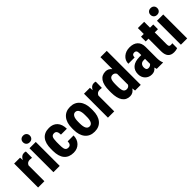

<svg xmlns="http://www.w3.org/2000/svg" viewBox="200 -1868 2995 2995"><g transform="rotate(-45 1698.0 -370.0)"><path d="M311 -395 265.1 -398.9Q208.5 -398.9 188.5 -349.1V0H49.8V-528.3H180.2L184.1 -471.2Q216.8 -538.1 274.4 -538.1Q297.9 -538.1 312.5 -531.7Z M526.9 0H388.2V-528.3H526.9ZM381.8 -665Q381.8 -697.3 402.3 -717.8Q422.9 -738.3 457 -738.3Q491.2 -738.3 511.7 -717.8Q532.2 -697.3 532.2 -665Q532.2 -633.3 512 -612.3Q491.7 -591.3 457 -591.3Q422.4 -591.3 402.1 -612.3Q381.8 -633.3 381.8 -665Z M824.7 -105Q884.8 -105 885.7 -183.1H1015.6Q1014.6 -96.7 962.4 -43.5Q910.2 9.8 827.6 9.8Q725.6 9.8 671.9 -53.7Q618.2 -117.2 617.2 -240.7V-282.7Q617.2 -407.2 670.2 -472.7Q723.1 -538.1 826.7 -538.1Q914.1 -538.1 964.4 -484.1Q1014.6 -430.2 1015.6 -331.1H885.7Q885.3 -375.5 871.1 -399.4Q856.9 -423.3 824.2 -423.3Q788.1 -423.3 772.5 -397.7Q756.8 -372.1 755.9 -298.3V-244.6Q755.9 -180.2 762.2 -154.5Q768.6 -128.9 783.2 -116.9Q797.9 -105 824.7 -105Z M1077.6 -281.2Q1077.6 -401.4 1134.3 -469.7Q1190.9 -538.1 1291 -538.1Q1392.1 -538.1 1448.7 -469.7Q1505.4 -401.4 1505.4 -280.3V-246.6Q1505.4 -126 1449.2 -58.1Q1393.1 9.8 1292 9.8Q1190.4 9.8 1134 -58.3Q1077.6 -126.5 1077.6 -247.6ZM1216.3 -246.6Q1216.3 -105 1292 -105Q1361.8 -105 1367.2 -223.1L1367.7 -281.2Q1367.7 -353.5 1347.7 -388.4Q1327.6 -423.3 1291 -423.3Q1255.9 -423.3 1236.1 -388.4Q1216.3 -353.5 1216.3 -281.2Z M1852.1 -395 1806.2 -398.9Q1749.5 -398.9 1729.5 -349.1V0H1590.8V-528.3H1721.2L1725.1 -471.2Q1757.8 -538.1 1815.4 -538.1Q1838.9 -538.1 1853.5 -531.7Z M1901.9 -280.3Q1901.9 -410.2 1945.8 -474.1Q1989.7 -538.1 2073.7 -538.1Q2134.8 -538.1 2175.3 -485.4V-750H2314.5V0H2189L2182.6 -53.7Q2140.1 9.8 2073.2 9.8Q1990.2 9.8 1946.5 -53.7Q1902.8 -117.2 1901.9 -240.2ZM2040.5 -245.6Q2040.5 -167.5 2057.1 -136.5Q2073.7 -105.5 2113.3 -105.5Q2154.3 -105.5 2175.3 -142.1V-383.3Q2154.8 -422.4 2113.8 -422.4Q2075.7 -422.4 2058.1 -391.6Q2040.5 -360.8 2040.5 -282.2Z M2667 0Q2661.1 -12.2 2655.3 -41Q2618.2 9.8 2554.7 9.8Q2488.3 9.8 2444.6 -34.2Q2400.9 -78.1 2400.9 -147.9Q2400.9 -231 2453.9 -276.4Q2506.8 -321.8 2606.4 -322.8H2648.4V-365.2Q2648.4 -400.9 2636.2 -415.5Q2624 -430.2 2600.6 -430.2Q2548.8 -430.2 2548.8 -369.6H2410.6Q2410.6 -442.9 2465.6 -490.5Q2520.5 -538.1 2604.5 -538.1Q2691.4 -538.1 2739 -492.9Q2786.6 -447.8 2786.6 -363.8V-115.2Q2787.6 -46.9 2806.2 -8.3V0ZM2585.4 -98.6Q2608.4 -98.6 2624.5 -107.9Q2640.6 -117.2 2648.4 -129.9V-239.7H2615.2Q2580.1 -239.7 2559.8 -217.3Q2539.6 -194.8 2539.6 -157.2Q2539.6 -98.6 2585.4 -98.6Z M3047.4 -658.2V-528.3H3118.2V-424.3H3047.4V-162.1Q3047.4 -130.9 3055.9 -119.1Q3064.5 -107.4 3088.9 -107.4Q3108.9 -107.4 3121.6 -110.8L3120.6 -3.4Q3085.4 9.8 3044.4 9.8Q2910.6 9.8 2909.2 -143.6V-424.3H2848.1V-528.3H2909.2V-658.2Z M3338.9 0H3200.2V-528.3H3338.9ZM3193.8 -665Q3193.8 -697.3 3214.4 -717.8Q3234.9 -738.3 3269 -738.3Q3303.2 -738.3 3323.7 -717.8Q3344.2 -697.3 3344.2 -665Q3344.2 -633.3 3324 -612.3Q3303.7 -591.3 3269 -591.3Q3234.4 -591.3 3214.1 -612.3Q3193.8 -633.3 3193.8 -665Z"/></g></svg>

Font: Roboto Condensed
Style: Bold
Weight: 700
Designer: Google
Version: Version 2.134; 2016